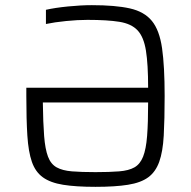

<svg xmlns="http://www.w3.org/2000/svg" viewBox="-20 -716 741 744"><path d="M350 8Q274 8 224.5 0Q175 -8 146 -29Q117 -50 103.5 -89Q90 -128 86 -190.5Q82 -253 82 -344V-376H554Q554 -467 545.5 -520Q537 -573 513 -598.5Q489 -624 442.5 -631.5Q396 -639 319 -639Q281 -639 236 -634.5Q191 -630 158 -623V-678Q193 -686 243.5 -691Q294 -696 336 -696Q427 -696 483 -683.5Q539 -671 568.5 -635Q598 -599 608 -529Q618 -459 618 -344Q618 -253 614.5 -190.5Q611 -128 597 -89Q583 -50 554.5 -29Q526 -8 476 0Q426 8 350 8ZM350 -49Q405 -49 442 -52Q479 -55 501 -67.5Q523 -80 534.5 -109Q546 -138 550 -189Q554 -240 554 -319H146Q147 -240 151 -189Q155 -138 166 -109Q177 -80 199.5 -67.5Q222 -55 258.5 -52Q295 -49 350 -49Z"/></svg>

Font: Saira Light
Style: Regular
Weight: 300
Designer: Hector Gatti with collaboration of the Omnibus-Type team
Foundry: Omnibus-Type
Version: Version 1.100; ttfautohint (v1.8.3)